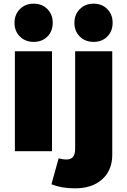

<svg xmlns="http://www.w3.org/2000/svg" viewBox="-20 -823 691 1045"><path d="M61 -544H263V0H61ZM163 -803Q209 -803 238 -773.5Q267 -744 267 -699Q267 -653 238 -624Q209 -595 163 -595Q118 -595 88.5 -624Q59 -653 59 -699Q59 -744 88.5 -773.5Q118 -803 163 -803ZM299 39Q309 41 319 43Q329 45 339 45Q389 47 389 -12V-544H591V19Q591 104 535.5 153.5Q480 203 385 202Q315 202 260 180ZM489 -803Q535 -803 564 -773.5Q593 -744 593 -699Q593 -653 564 -624Q535 -595 489 -595Q444 -595 414.5 -624Q385 -653 385 -699Q385 -744 414.5 -773.5Q444 -803 489 -803Z"/></svg>

Font: Alexandria ExtraBold
Style: Regular
Weight: 800
Designer: Mohamed Gaber
Foundry: Kief Type Foundry
Version: Version 5.100